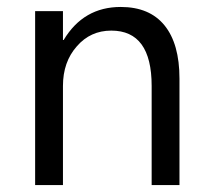

<svg xmlns="http://www.w3.org/2000/svg" viewBox="-20 -532 606 552"><path d="M496 0H416V-285Q416 -444 300 -444Q240 -444 201 -399Q161 -354 161 -285V0H81V-500H161V-417H163Q220 -512 327 -512Q410 -512 453 -459Q496 -406 496 -306Z"/></svg>

Font: A_ThatdaokhamC
Style: Regular
Weight: 400
Designer: Rangsiwut Chaisin
Foundry: Rangsiwut Chaisin
Version: Version 1.000